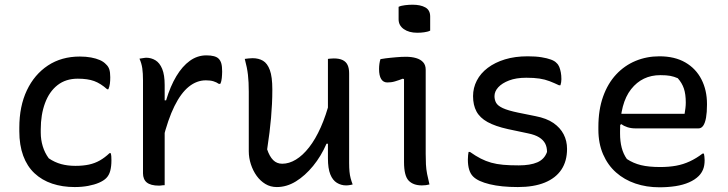

<svg xmlns="http://www.w3.org/2000/svg" viewBox="-20 -783 3090 815"><path d="M319 -543Q345 -543 366.5 -539Q388 -535 404 -528Q420 -521 430 -510Q440 -501 444 -488.5Q448 -476 448 -455Q448 -440 446.5 -428Q445 -416 440 -404H435Q407 -429 379.5 -439Q352 -449 310 -449Q259 -449 224 -421.5Q189 -394 171 -345Q153 -296 153 -234V-220Q153 -190 161.5 -162Q170 -134 187 -111Q212 -94 239.5 -86.5Q267 -79 300 -79Q333 -79 358 -84.5Q383 -90 404 -102Q425 -114 445 -133H450Q452 -126 452.5 -119Q453 -112 453 -102Q453 -77 448 -58Q443 -39 431 -27Q420 -16 400.5 -7.5Q381 1 354.5 6Q328 11 297 11Q245 11 201.5 -3.5Q158 -18 126.5 -47.5Q95 -77 78.5 -122Q62 -167 62 -226V-241Q62 -332 94 -399.5Q126 -467 183.5 -505Q241 -543 319 -543Z M671 -357H685Q703 -417 728.5 -459.5Q754 -502 786 -525Q818 -548 856 -548Q875 -548 888 -544.5Q901 -541 908 -534Q916 -526 919.5 -513.5Q923 -501 923 -479Q923 -472 922.5 -465Q922 -458 921.5 -452Q921 -446 919.5 -439.5Q918 -433 915 -427H909Q899 -434 886 -438Q873 -442 854 -442Q815 -442 781.5 -415Q748 -388 720.5 -332.5Q693 -277 671 -189ZM679 3Q674 3 670 3.5Q666 4 662.5 4.5Q659 5 655 5Q637 5 624 1.5Q611 -2 603 -8.5Q595 -15 591 -25Q587 -35 587 -47Q587 -89 587 -129Q587 -169 587 -208.5Q587 -248 587 -287Q587 -326 587 -364.5Q587 -403 587 -442Q587 -472 584 -493Q581 -514 572 -534Q577 -535 582 -535.5Q587 -536 591.5 -537Q596 -538 600 -538Q622 -538 640 -527Q658 -516 668.5 -490.5Q679 -465 679 -422Q679 -378 679 -335Q679 -292 679 -248.5Q679 -205 679 -162.5Q679 -120 679 -78.5Q679 -37 679 3Z M1052 -536Q1078 -536 1096.5 -525Q1115 -514 1125.5 -485.5Q1136 -457 1136 -403Q1136 -371 1134.5 -341.5Q1133 -312 1130.5 -282.5Q1128 -253 1124 -221Q1120 -189 1114 -149Q1124 -119 1139.5 -103.5Q1155 -88 1178 -88Q1207 -88 1236 -105.5Q1265 -123 1292 -157.5Q1319 -192 1341.5 -242.5Q1364 -293 1381 -359V-173H1366Q1343 -120 1309 -78.5Q1275 -37 1236 -13Q1197 11 1155 11Q1128 11 1106.5 -2Q1085 -15 1069.5 -36.5Q1054 -58 1045 -85.5Q1036 -113 1036 -141Q1036 -184 1036 -226Q1036 -268 1036 -310.5Q1036 -353 1036 -394Q1036 -435 1032.5 -465.5Q1029 -496 1019 -533Q1028 -534 1035.5 -535Q1043 -536 1052 -536ZM1397 -535Q1420 -535 1434.5 -528Q1449 -521 1455.5 -507Q1462 -493 1462 -472Q1462 -405 1462 -341Q1462 -277 1462 -215Q1462 -153 1462 -91Q1462 -70 1463.5 -54.5Q1465 -39 1468.5 -26Q1472 -13 1477 0Q1473 1 1468 2Q1463 3 1458.5 3.5Q1454 4 1449 4Q1428 4 1410 -7Q1392 -18 1382 -43Q1372 -68 1372 -111Q1372 -183 1372 -254.5Q1372 -326 1372 -396Q1372 -466 1372 -533Q1377 -534 1380.5 -534Q1384 -534 1388.5 -534.5Q1393 -535 1397 -535Z M1695 -95Q1695 -125 1695 -160Q1695 -195 1695 -232Q1695 -269 1695 -306Q1695 -343 1695 -379Q1695 -415 1695 -447L1690 -449Q1682 -446 1673.5 -443Q1665 -440 1656.5 -437.5Q1648 -435 1640 -434Q1632 -433 1624 -433Q1607 -433 1598 -447.5Q1589 -462 1589 -490Q1589 -501 1590.5 -512Q1592 -523 1595 -532Q1606 -534 1617.5 -535.5Q1629 -537 1640 -538Q1651 -539 1662 -540Q1673 -541 1683 -541.5Q1693 -542 1703 -542Q1727 -542 1746 -536.5Q1765 -531 1776 -519Q1787 -507 1787 -487Q1787 -445 1787 -399.5Q1787 -354 1787 -307.5Q1787 -261 1787 -216Q1787 -171 1787 -130Q1787 -106 1788 -85.5Q1789 -65 1793 -44.5Q1797 -24 1803 0Q1795 2 1787.5 3Q1780 4 1771 4Q1734 4 1714.5 -16.5Q1695 -37 1695 -95ZM1672 -754Q1678 -757 1685 -758.5Q1692 -760 1699.5 -761Q1707 -762 1715.5 -762.5Q1724 -763 1731 -763Q1765 -763 1785.5 -751.5Q1806 -740 1806 -713V-653Q1800 -650 1793.5 -648.5Q1787 -647 1780.5 -646Q1774 -645 1766.5 -644.5Q1759 -644 1751 -644Q1716 -644 1694 -659.5Q1672 -675 1672 -701Z M2182 -81Q2231 -81 2261 -94Q2291 -107 2302 -138Q2302 -159 2294 -174Q2286 -189 2268.5 -200Q2251 -211 2221 -217L2136 -235Q2082 -247 2049.5 -265Q2017 -283 2002.5 -310Q1988 -337 1988 -375Q1988 -410 2004 -441Q2020 -472 2050.5 -495Q2081 -518 2123.5 -531Q2166 -544 2220 -544Q2254 -544 2278.5 -540Q2303 -536 2319 -530Q2335 -524 2342 -516Q2350 -509 2354 -499Q2358 -489 2360.5 -476Q2363 -463 2363 -447Q2363 -441 2362 -434Q2361 -427 2359 -421H2353Q2332 -431 2312.5 -438.5Q2293 -446 2270 -449.5Q2247 -453 2214 -453Q2171 -453 2141 -441.5Q2111 -430 2095 -412.5Q2079 -395 2079 -375Q2079 -359 2086 -346.5Q2093 -334 2114.5 -324Q2136 -314 2179 -305L2253 -290Q2300 -281 2329 -261Q2358 -241 2372.5 -213Q2387 -185 2387 -151Q2387 -99 2363 -63Q2339 -27 2292.5 -8Q2246 11 2178 11Q2143 11 2113 8Q2083 5 2058.5 -1Q2034 -7 2016.5 -15Q1999 -23 1988 -34Q1977 -45 1971.5 -63Q1966 -81 1966 -106Q1966 -117 1967 -124.5Q1968 -132 1969 -138H1975Q1999 -121 2020.5 -110Q2042 -99 2065 -92.5Q2088 -86 2116 -83.5Q2144 -81 2182 -81Z M2779 -544Q2844 -544 2889 -518Q2934 -492 2957.5 -446Q2981 -400 2981 -342V-338Q2981 -306 2977 -283.5Q2973 -261 2965 -249.5Q2957 -238 2945 -238H2678Q2659 -238 2643.5 -243Q2628 -248 2618 -256L2600 -246V-300H2886Q2888 -312 2889.5 -324Q2891 -336 2891 -348Q2891 -383 2883 -407Q2875 -431 2857 -451Q2841 -458 2825 -461Q2809 -464 2783 -464Q2706 -464 2659 -404.5Q2612 -345 2612 -227V-216Q2612 -183 2619 -156Q2626 -129 2641 -108Q2668 -90 2701 -82Q2734 -74 2782 -74Q2819 -74 2849.5 -79.5Q2880 -85 2908 -98Q2936 -111 2962 -131H2968Q2969 -125 2970 -118.5Q2971 -112 2971 -103Q2971 -80 2964.5 -64Q2958 -48 2946 -36Q2930 -20 2905 -9Q2880 2 2848 7Q2816 12 2779 12Q2724 12 2677 -4Q2630 -20 2595 -51Q2560 -82 2540 -128Q2520 -174 2520 -233V-244Q2520 -317 2540 -373Q2560 -429 2595.5 -467Q2631 -505 2678 -524.5Q2725 -544 2779 -544Z"/></svg>

Font: Recursive Casual
Style: Regular
Weight: 400
Version: Version 1.047